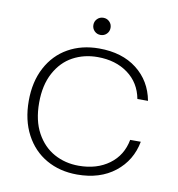

<svg xmlns="http://www.w3.org/2000/svg" viewBox="-79 -757 778 837"><g transform="rotate(10 310.5 -338.5)"><path d="M54 -272Q54 -357 87.5 -420Q121 -483 180.5 -516.5Q240 -550 317 -550Q419 -550 484.5 -499Q550 -448 566 -362H519Q506 -432 451.5 -472Q397 -512 317 -512Q257 -512 208 -485.5Q159 -459 129.5 -404.5Q100 -350 100 -272Q100 -193 129.5 -139Q159 -85 208 -58Q257 -31 317 -31Q397 -31 451.5 -71Q506 -111 519 -181H566Q550 -96 484 -44Q418 8 317 8Q240 8 180.5 -26Q121 -60 87.5 -123.5Q54 -187 54 -272ZM312 -609Q296 -609 285 -620Q274 -631 274 -647Q274 -663 285 -674Q296 -685 312 -685Q328 -685 339 -674Q350 -663 350 -647Q350 -631 339 -620Q328 -609 312 -609Z"/></g></svg>

Font: Fz Poppins ExtLt
Style: Regular
Weight: 200
Designer: Ninad Kale (Devanagari), Jonny Pinhorn (Latin)
Foundry: Indian Type Foundry
Version: Vit hóa bi Vntype.Com & FontZin.Com